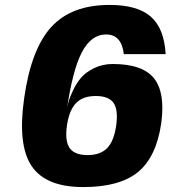

<svg xmlns="http://www.w3.org/2000/svg" viewBox="-20 -740 693 780"><path d="M318 20Q166 20 108.5 -65.5Q51 -151 78 -340Q106 -540 188 -630Q270 -720 425 -720Q538 -720 592.5 -672.5Q647 -625 653 -520H483Q474 -600 411 -600Q350 -600 312 -526.5Q274 -453 251 -290Q253 -306 258 -325Q263 -344 277 -373.5Q291 -403 310 -425Q329 -447 363 -463.5Q397 -480 438 -480Q559 -480 605.5 -422Q652 -364 635 -239Q615 -102 540.5 -41Q466 20 318 20ZM369 -350Q334 -350 310.5 -337.5Q287 -325 272.5 -298.5Q258 -272 252 -230Q243 -167 263 -138.5Q283 -110 335.5 -110Q388 -110 415.5 -138.5Q443 -167 452 -230Q461 -293 441.5 -321.5Q422 -350 369 -350Z"/></svg>

Font: Fivo Sans Modern Heavy
Style: Regular
Weight: 900
Designer: Alexander Slobzheninov
Foundry: Alexander Slobzheninov
Version: 1.0